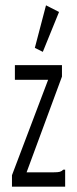

<svg xmlns="http://www.w3.org/2000/svg" viewBox="-20 -702 290 722"><path d="M25 -43 161 -402H36V-457H213V-414L80 -54H181Q198 -54 205 -56Q212 -58 218 -64H225V0H25ZM141 -507 111 -522 153 -682 202 -657Z"/></svg>

Font: Inconsolata UltraCondensed
Style: Regular
Weight: 400
Width: 1
Monospace: yes
Designer: Raph Levien, Cyreal, Brenton Simpson
Foundry: Raph Levien, Cyreal, Google
Version: Version 3.000; ttfautohint (v1.8.2.53-6de2)